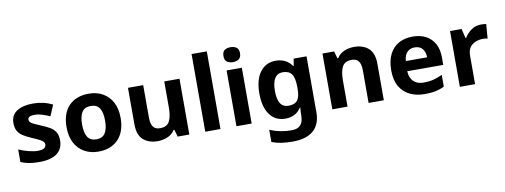

<svg xmlns="http://www.w3.org/2000/svg" viewBox="-74 -1185 4866 1850"><g transform="rotate(-10 2359.0 -260.0)"><path d="M459 -162Q459 -79 400.5 -34.5Q342 10 226 10Q169 10 128 2.5Q87 -5 46 -22V-145Q90 -125 141 -112Q192 -99 231 -99Q275 -99 293.5 -112Q312 -125 312 -146Q312 -160 304.5 -171Q297 -182 272 -196Q247 -210 194 -232Q143 -254 110 -275.5Q77 -297 61 -327.5Q45 -358 45 -404Q45 -480 104 -518Q163 -556 261 -556Q312 -556 358 -546Q404 -536 453 -513L408 -406Q368 -423 332 -434.5Q296 -446 259 -446Q226 -446 209.5 -437Q193 -428 193 -410Q193 -397 201.5 -386.5Q210 -376 234.5 -364Q259 -352 307 -332Q354 -313 388 -292.5Q422 -272 440.5 -241.5Q459 -211 459 -162Z M1071 -273.7Q1071 -138 999.5 -64Q928 10 805 10Q729.1 10 669.8 -23.1Q610.4 -56.2 576.2 -119.8Q542 -183.4 542 -274Q542 -410 613 -483Q684 -556 808 -556Q885.4 -556 944.2 -523Q1003 -490 1037 -427.3Q1071 -364.5 1071 -273.7ZM694 -274Q694 -193 720.5 -151.5Q747 -110 806.9 -110Q866 -110 892.5 -151.5Q919 -193 919 -274Q919 -355 892.5 -395.5Q866 -436 806.5 -436Q747 -436 720.5 -395.5Q694 -355 694 -274Z M1695 -546V0H1581L1561 -70H1553Q1527 -28 1481.5 -9Q1436 10 1385 10Q1297 10 1244 -37.5Q1191 -85 1191 -190V-546H1340V-227Q1340 -169 1361 -139Q1382 -109 1428 -109Q1496 -109 1521 -155.5Q1546 -202 1546 -289V-546Z M2000 0H1851V-760H2000Z M2305 -546V0H2156V-546ZM2231 -760Q2264 -760 2288 -744.5Q2312 -729 2312 -686.8Q2312 -646 2288 -630Q2264 -614 2231 -614Q2196.7 -614 2173.4 -630Q2150 -646 2150 -686.8Q2150 -729 2173.4 -744.5Q2196.7 -760 2231 -760Z M2638 -556Q2688 -556 2728 -536Q2768 -516 2796 -476H2800L2812 -546H2938V1Q2938 118 2869 179Q2800 240 2665 240Q2607 240 2557.5 233Q2508 226 2461 208V89Q2562 131 2674 131Q2732 131 2760.5 100Q2789 69 2789 7V-4Q2789 -21 2790.5 -39Q2792 -57 2793 -71H2789Q2761 -28 2722 -9Q2683 10 2634 10Q2537 10 2482.5 -64.5Q2428 -139 2428 -272Q2428 -406 2484 -481Q2540 -556 2638 -556ZM2685 -435Q2633 -435 2606.5 -394Q2580 -353 2580 -270Q2580 -188 2606 -147.5Q2632 -107 2687 -107Q2744 -107 2771.5 -139.5Q2799 -172 2799 -253V-271Q2799 -359 2772 -397Q2745 -435 2685 -435Z M3404 -556Q3492 -556 3545 -508.5Q3598 -461 3598 -356V0H3449V-319Q3449 -378 3428 -407.5Q3407 -437 3361 -437Q3293 -437 3268 -390.5Q3243 -344 3243 -257V0H3094V-546H3208L3228 -476H3236Q3262 -518 3307.5 -537Q3353 -556 3404 -556Z M3976 -556Q4052 -556 4106.5 -527Q4161 -498 4191 -443Q4221 -388 4221 -308V-236H3869Q3871 -173 3906.5 -137Q3942 -101 4005 -101Q4058 -101 4101 -111.5Q4144 -122 4190 -144V-29Q4150 -9 4105.5 0.5Q4061 10 3998 10Q3916 10 3853 -20.5Q3790 -51 3754 -113Q3718 -175 3718 -269Q3718 -365 3750.5 -428.5Q3783 -492 3841 -524Q3899 -556 3976 -556ZM3977 -450Q3934 -450 3905.5 -422Q3877 -394 3872 -335H4081Q4080 -385 4055 -417.5Q4030 -450 3977 -450Z M4647 -556Q4658 -556 4673 -555Q4688 -554 4697 -552L4686 -412Q4679 -414 4665.5 -415.5Q4652 -417 4642 -417Q4604 -417 4569 -403.5Q4534 -390 4512.5 -360Q4491 -330 4491 -278V0H4342V-546H4455L4477 -454H4484Q4508 -496 4550 -526Q4592 -556 4647 -556Z"/></g></svg>

Font: Noto Sans Sundanese
Style: Regular
Weight: 400
Designer: Monotype Design Team (Regular), Sérgio L. Martins (other weights)
Foundry: Monotype Imaging Inc.
Version: Version 2.003